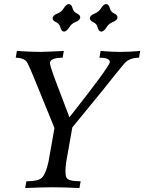

<svg xmlns="http://www.w3.org/2000/svg" viewBox="-20 -951 729 971"><path d="M381.8 0Q302.7 -3.9 244.6 -3.9Q194.3 -3.9 107.4 0L113.3 -34.2Q175.8 -34.2 193.8 -54.2Q211.9 -74.2 225.1 -131.8L255.4 -303.7L147.9 -567.4Q131.8 -606.4 119.1 -632.1Q106.4 -657.7 59.6 -659.2L65.4 -693.4Q136.2 -688.5 185.5 -688.5Q229 -689.5 302.7 -693.4L296.9 -659.2Q236.8 -659.2 232.4 -633.8Q232.4 -621.6 252.4 -565.4L331.1 -357.9Q532.7 -613.3 535.6 -636.7Q535.6 -659.2 482.9 -659.2L488.8 -693.4Q545.9 -688.5 586.9 -688.5Q635.3 -688.5 689 -693.4L683.1 -659.2Q633.8 -659.2 607.9 -628.9Q582 -598.6 498 -492.7L345.7 -306.6L314.5 -129.9Q311 -103.5 311 -85Q311 -63.5 315.9 -53.2Q324.2 -34.2 387.7 -34.2ZM303.7 -791Q290.5 -792.5 285.6 -811.8Q280.8 -831.1 263.4 -838.9Q246.1 -846.7 246.1 -858.9Q246.1 -873 271 -882.8Q291.5 -891.1 303 -910.2Q314.5 -929.2 328.1 -930.7Q341.8 -929.2 346.7 -910.2Q351.6 -891.1 368.7 -883.1Q385.7 -875 385.7 -863.3Q385.7 -848.6 361.3 -839.4Q340.8 -831.1 329.3 -811.8Q317.9 -792.5 303.7 -791ZM492.2 -791Q479 -792.5 474.1 -811.8Q469.2 -831.1 451.9 -838.9Q434.6 -846.7 434.6 -858.9Q434.6 -873 459.5 -882.8Q480 -891.1 491.5 -910.2Q502.9 -929.2 516.6 -930.7Q530.3 -929.2 535.2 -910.2Q540 -891.1 557.1 -883.1Q574.2 -875 574.2 -863.3Q574.2 -848.6 549.8 -839.4Q529.3 -831.1 517.8 -811.8Q506.3 -792.5 492.2 -791Z"/></svg>

Font: Kelvinch
Style: Italic
Weight: 400
Italic angle: -10°
Designer: Paul James Miller
Foundry: High-Logic / Made with FontCreator
Version: Version 3.40;July 22, 2017;FontCreator 11.0.0.2388 64-bit